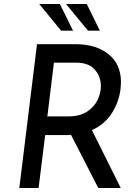

<svg xmlns="http://www.w3.org/2000/svg" viewBox="-20 -945 700 965"><path d="M442 -291 587 0H474L337 -267Q329 -266 313 -266H207L174 0H77L166 -723H358Q462 -723 525 -673Q588 -623 588 -532Q588 -521 586 -499Q578 -432 542 -376Q506 -320 442 -291ZM323 -360Q382 -360 418.5 -384.5Q455 -409 471 -444Q487 -479 487 -512Q487 -560 456.5 -595Q426 -630 363 -630H251L218 -360ZM347 -791H287L177 -925H281ZM482 -791H422L312 -925H416Z"/></svg>

Font: Josefin Sans
Style: Italic
Weight: 400
Italic angle: -7°
Designer: Santiago Orozco
Foundry: Typemade
Version: Version 2.000